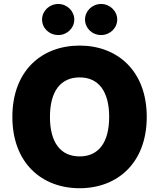

<svg xmlns="http://www.w3.org/2000/svg" viewBox="-20 -949 811 978"><path d="M727.5 -353.5C727.5 -588.9 577.1 -716.8 385.7 -716.8C192.4 -716.8 43 -588.9 43 -353.5C43 -119.1 192.4 9.8 385.7 9.8C577.1 9.8 727.5 -118.2 727.5 -353.5ZM536.1 -353.5C536.1 -223.6 482.4 -152.3 385.7 -152.3C288.1 -152.3 234.4 -223.6 234.4 -353.5C234.4 -483.4 288.1 -554.7 385.7 -554.7C482.4 -554.7 536.1 -483.4 536.1 -353.5ZM277.3 -770.5C321.3 -770.5 358.4 -805.7 358.4 -849.6C358.4 -892.6 321.3 -928.7 277.3 -928.7C230.5 -928.7 194.3 -892.6 194.3 -849.6C194.3 -805.7 230.5 -770.5 277.3 -770.5ZM495.1 -770.5C540 -770.5 577.1 -805.7 577.1 -849.6C577.1 -892.6 540 -928.7 495.1 -928.7C449.2 -928.7 413.1 -892.6 413.1 -849.6C413.1 -805.7 449.2 -770.5 495.1 -770.5Z"/></svg>

Font: Pretendard Black
Style: Regular
Weight: 900
Designer: Base glyphs from Inter by Rasmus Andersson; Hangeul glyphs from Noto Sans CJK(Source Han Sans) by Jang Soo-young and Kan
Foundry: Kil Hyung-jin
Version: Version 1.309;Glyphs 3.2 (3225)